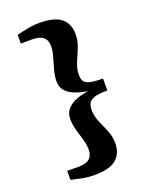

<svg xmlns="http://www.w3.org/2000/svg" viewBox="-172 -899 880 1128"><g transform="rotate(-20 268.0 -334.5)"><path d="M218.5 141Q178 141 143.5 134Q109 127 75 119V62.5Q85.5 62.5 98 62.8Q110.5 63 123.2 63Q136 63 146.5 63.5Q170.5 63.5 191 57.2Q211.5 51 224.2 34.2Q237 17.5 237 -14Q237 -42 226.8 -76.2Q216.5 -110.5 206.2 -147Q196 -183.5 196 -216.5Q196 -254 217.8 -278.2Q239.5 -302.5 274.8 -316.2Q310 -330 351 -335.5Q310 -341.5 274.8 -354.5Q239.5 -367.5 217.8 -391Q196 -414.5 196 -452Q196 -485.5 206.2 -522.2Q216.5 -559 226.8 -594Q237 -629 237 -656.5Q237 -688 224.2 -704.8Q211.5 -721.5 190.8 -727.5Q170 -733.5 146 -733.5Q136 -733.5 123.2 -733.5Q110.5 -733.5 98 -733.5Q85.5 -733.5 75 -733V-788Q108.5 -795.5 143.2 -802.8Q178 -810 218.5 -810Q315 -810 355.8 -774.2Q396.5 -738.5 396.5 -675.5Q396.5 -641 386.8 -612Q377 -583 364.5 -556Q352 -529 342.2 -501.2Q332.5 -473.5 332.5 -443Q332.5 -421.5 339.8 -406.2Q347 -391 373.8 -383Q400.5 -375 458.5 -375V-300.5Q400.5 -300.5 373.8 -290.2Q347 -280 339.8 -262.8Q332.5 -245.5 332.5 -223.5Q332.5 -193 342.2 -165.5Q352 -138 364.5 -111.5Q377 -85 386.8 -56Q396.5 -27 396.5 7Q396.5 69.5 355.5 105.2Q314.5 141 218.5 141Z"/></g></svg>

Font: Merriweather 36pt Black
Style: Regular
Weight: 900
Version: Version 2.100